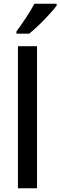

<svg xmlns="http://www.w3.org/2000/svg" viewBox="-20 -1007 323 1027"><path d="M178 0H76V-760H178ZM283 -977Q269 -958 243 -929.5Q217 -901 188 -873Q159 -845 136 -827H68V-839Q92 -871 119 -912Q146 -953 164 -987H283Z"/></svg>

Font: Noto Sans Malayalam SemiCondensed Medium
Style: Regular
Weight: 500
Width: 4
Designer: Jelle Bosma - Monotype Design Team
Foundry: Monotype Imaging Inc.
Version: Version 2.104; ttfautohint (v1.8.4.7-5d5b)